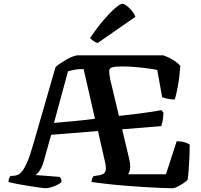

<svg xmlns="http://www.w3.org/2000/svg" viewBox="-20 -997 1063 1017"><path d="M221 0Q214 0 189 -3.5Q164 -7 132.5 -12Q101 -17 72 -22.5Q43 -28 25 -33Q25 -43 28.5 -52Q32 -61 35 -65L54 -66Q65 -67 75.5 -71.5Q86 -76 98 -91Q110 -106 124.5 -139Q139 -172 155 -229L274 -641Q281 -649 296.5 -659.5Q312 -670 330 -680.5Q348 -691 365 -697.5Q382 -704 393 -704H845Q869 -696 895 -680.5Q921 -665 935 -648Q931 -587 922 -540Q913 -493 906 -470Q886 -470 867.5 -474Q849 -478 839 -482L813 -626Q802 -629 782.5 -632Q763 -635 737.5 -638Q712 -641 683.5 -643Q655 -645 627 -645Q591 -645 575 -640.5Q559 -636 558.5 -621Q558 -606 564 -576L610 -383Q665 -389 709 -394.5Q753 -400 785 -405Q817 -410 834 -414L846 -400Q845 -379 841.5 -358.5Q838 -338 834 -329L627 -312L662 -165Q671 -129 669.5 -107.5Q668 -86 658 -74H859L916 -249Q939 -249 957.5 -243.5Q976 -238 985 -231Q985 -201 983.5 -165.5Q982 -130 979.5 -98Q977 -66 974 -45Q967 -37 951.5 -26.5Q936 -16 920 -8Q904 0 894 0Q872 0 836 -1.5Q800 -3 756 -5.5Q712 -8 667 -11.5Q622 -15 581 -19Q540 -23 510 -27Q480 -31 465 -33Q465 -44 468.5 -52Q472 -60 475 -64L495 -67Q513 -69 524.5 -74.5Q536 -80 539.5 -94.5Q543 -109 537 -136L499 -303L251 -283L211 -140Q205 -120 197 -105Q189 -90 181 -81Q173 -72 167 -70L296 -60Q300 -57 303 -50Q306 -43 306 -33Q298 -25 282 -17Q266 -9 249 -4.5Q232 0 221 0ZM266 -346Q296 -349 322 -351Q348 -353 373 -355.5Q398 -358 424.5 -361Q451 -364 483 -368L423 -631Q398 -632 377 -628Q356 -624 340 -619ZM497 -769Q484 -773 473 -781.5Q462 -790 457 -796Q494 -850 528.5 -890.5Q563 -931 590 -954Q617 -977 628 -977Q637 -977 651 -966.5Q665 -956 678 -940.5Q691 -925 697 -908Z"/></svg>

Font: Texturina Medium 12pt SemiBold
Style: Regular
Weight: 600
Version: Version 1.002